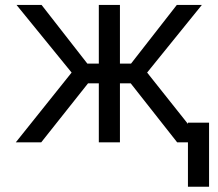

<svg xmlns="http://www.w3.org/2000/svg" viewBox="-20 -565 867 762"><path d="M42.6 0H143.5L329.5 -234.4H372.2V0H456V-234.4H498.6L683.2 0H725.9V176.1H809.7V-78.1H725.9V-73.2L563.9 -277L781.2 -545.5H681.8L500 -312.5H456V-545.5H372.2V-312.5H326.7L144.9 -545.5H45.5L264.2 -277Z"/></svg>

Font: Karasuma Gothic
Style: Regular
Weight: 400
Designer: Rasmus Andersson, Ryoko Nishizuka
Foundry: Genbu
Version: Version 1.00